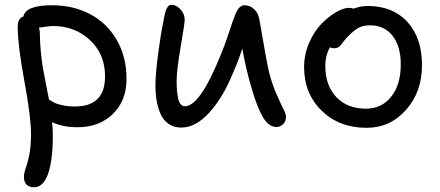

<svg xmlns="http://www.w3.org/2000/svg" viewBox="-20 -523 1843 804"><path d="M122.1 261.2Q102.5 261.2 91.3 250.2Q80.1 239.3 80.1 216.8Q80.1 202.6 87.4 182.6Q94.7 162.6 102.3 127Q109.9 91.3 109.9 40Q109.9 -32.7 82.5 -180.9Q55.2 -329.1 54.2 -405.8Q52.7 -446.3 78.1 -454.1Q87.4 -501 198.2 -501Q286.1 -501 356.7 -464.1Q427.2 -427.2 468.5 -356.4Q509.8 -285.6 509.8 -192.9Q509.8 -101.1 452.6 -45.7Q395.5 9.8 304.2 9.8Q244.1 9.8 198.2 -11.2Q201.2 15.6 201.2 45.9Q201.2 147.9 181.4 204.6Q161.6 261.2 122.1 261.2ZM147 -378.9Q147 -343.3 151.4 -302.5Q155.8 -261.7 159.4 -239.7Q163.1 -217.8 173.1 -167.7Q183.1 -117.7 185.1 -106Q199.7 -97.2 207.5 -92.8Q215.3 -88.4 239.5 -82.8Q263.7 -77.1 293.9 -77.1Q419.9 -77.1 419.9 -203.1Q419.9 -296.4 356.7 -355.2Q293.5 -414.1 202.1 -414.1Q190.4 -414.1 167.7 -410.6Q145 -407.2 143.1 -407.2Q147 -395.5 147 -378.9Z M738.8 11.2Q712.9 11.2 693.4 0.2Q673.8 -10.7 662.4 -27.8Q650.9 -44.9 643.6 -69.1Q636.2 -93.3 633.5 -116.7Q630.9 -140.1 630.9 -167Q630.9 -212.4 642.3 -298.6Q653.8 -384.8 663.6 -430.2Q668 -456.5 671.6 -470.2Q675.3 -483.9 681.6 -493.4Q688 -502.9 697.8 -502.9Q718.3 -502.9 735.8 -483.9Q753.4 -464.8 753.4 -439.9Q753.4 -424.8 736.6 -327.1Q719.7 -229.5 719.7 -185.1Q719.7 -162.6 720.9 -146Q722.2 -129.4 725.6 -112.8Q729 -96.2 736.1 -87.2Q743.2 -78.1 754.4 -78.1Q817.4 -78.1 903.8 -292Q916.5 -322.3 929 -358.2Q941.4 -394 948.7 -416.7Q956.1 -439.5 964.6 -460.4Q973.1 -481.4 982.4 -491.2Q991.7 -501 1003.4 -501Q1026.9 -501 1044.4 -484.4Q1062 -467.8 1066.4 -439.9Q1096.7 -262.2 1106.4 -222.2Q1118.7 -172.4 1137 -130.6Q1155.3 -88.9 1166.5 -66.9Q1177.7 -44.9 1177.7 -34.2Q1177.7 -15.6 1166 -3.4Q1154.3 8.8 1137.7 8.8Q1105 8.8 1080.3 -33.4Q1055.7 -75.7 1031.7 -160.2Q1009.8 -234.4 994.6 -319.8Q977.5 -266.6 952.6 -210Q912.6 -113.3 856 -51Q799.3 11.2 738.8 11.2Z M1515.1 12.2Q1400.4 12.2 1326.9 -59.6Q1253.4 -131.3 1253.4 -242.2Q1253.4 -294.9 1274.4 -343.3Q1295.4 -391.6 1325.4 -422.6Q1355.5 -453.6 1387 -471.9Q1418.5 -490.2 1441.4 -490.2Q1450.2 -490.2 1460.4 -486.8Q1491.7 -498 1519 -498Q1625 -498 1686 -431.2Q1747.1 -364.3 1747.1 -250Q1747.1 -138.2 1680.4 -63Q1613.8 12.2 1515.1 12.2ZM1342.3 -246.1Q1342.3 -165 1388.4 -116.5Q1434.6 -67.9 1512.2 -67.9Q1578.6 -67.9 1618.4 -118.4Q1658.2 -168.9 1658.2 -252.9Q1658.2 -329.6 1623.8 -373.3Q1589.4 -417 1529.3 -417Q1500.5 -417 1481.7 -406.7Q1462.9 -396.5 1439.5 -373Q1430.2 -363.8 1421.1 -352.3Q1412.1 -340.8 1407.7 -335Q1403.3 -329.1 1396 -325Q1388.7 -320.8 1379.4 -320.8Q1368.2 -320.8 1362.3 -325.2Q1342.3 -293 1342.3 -246.1Z"/></svg>

Font: Shantell Sans Normal
Style: Regular
Weight: 400
Designer: Stephen Nixon, Anya Danilova, Shantell Martin
Foundry: Arrow Type
Version: Version 1.006;[559af2be0]